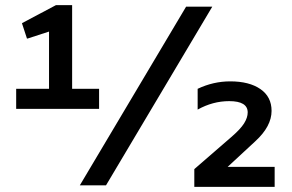

<svg xmlns="http://www.w3.org/2000/svg" viewBox="-20 -722 1138 748"><path d="M366 -376V-298H43V-376H171V-599L88 -572H85L66 -630V-632L198 -702H261V-376ZM807 -696 393 0H291L705 -696ZM1050 -72V6H737V-63L738 -64L881 -188Q917 -219 931 -241.5Q945 -264 945 -284Q945 -328 873 -328Q809 -328 750 -295V-376Q811 -405 877 -405Q951 -405 994.5 -375Q1038 -345 1038 -290Q1038 -230 975 -172L867 -72Z"/></svg>

Font: Amiko SemiBold
Style: Regular
Weight: 600
Designer: Pablo Impallari, Rodrigo Fuenzalida, Andres Torresi
Foundry: Impallari Type
Version: Version 1.001; ttfautohint (v1.3)